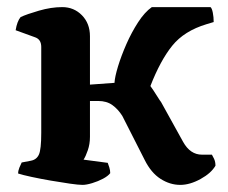

<svg xmlns="http://www.w3.org/2000/svg" viewBox="-20 -520 642 540"><path d="M212 0Q201 0 176.5 -3.5Q152 -7 123 -12Q94 -17 68.5 -22.5Q43 -28 31 -32Q31 -40 34.5 -48.5Q38 -57 41 -63L67 -68Q83 -71 89.5 -85.5Q96 -100 96 -146V-388Q96 -409 79 -415L24 -435Q28 -460 38 -472Q55 -480 89.5 -490Q124 -500 155 -500Q188 -500 210.5 -477Q233 -454 233 -418V-282L302 -287Q303 -304 312 -333.5Q321 -363 335.5 -396Q350 -429 368.5 -457.5Q387 -486 407 -500H572Q576 -497 578.5 -484.5Q581 -472 581 -458L561 -452Q498 -433 464.5 -391.5Q431 -350 403 -278Q411 -267 421 -251Q431 -235 433 -233L495 -121Q515 -85 548 -85H576Q578 -82 582 -73.5Q586 -65 586 -54Q574 -33 544 -16.5Q514 0 487 0Q458 0 431.5 -17Q405 -34 387 -70L324 -194Q312 -213 296 -224.5Q280 -236 256 -236H233V-135Q233 -115 227 -97.5Q221 -80 215 -71L283 -62Q285 -57 287.5 -49Q290 -41 290 -33Q284 -25 270 -17.5Q256 -10 239.5 -5Q223 0 212 0Z"/></svg>

Font: Texturina
Style: Bold
Weight: 700
Designer: Guillermo Torres Carreño
Foundry: Omnibus-Type
Version: Version 1.002; ttfautohint (v1.8.3)